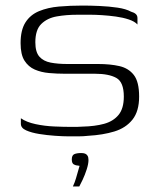

<svg xmlns="http://www.w3.org/2000/svg" viewBox="-20 -484 570 690"><path d="M55 -59Q75 -45 107.5 -38Q140 -31 174.5 -29.5Q209 -28 235 -28Q245 -28 256 -28Q267 -28 277 -29Q321 -30 354 -39Q387 -48 406 -71Q425 -94 425 -137Q425 -189 398 -204Q371 -219 321 -219Q305 -219 288 -219Q271 -219 252 -219Q233 -219 212 -219Q185 -219 156.5 -221.5Q128 -224 105 -234Q82 -244 68 -266Q54 -288 54 -329Q54 -376 71.5 -403.5Q89 -431 120.5 -444Q152 -457 192 -460.5Q232 -464 277 -464Q304 -464 338 -462.5Q372 -461 402.5 -456.5Q433 -452 451 -442Q462 -439 468 -433.5Q474 -428 474 -419Q474 -416 474 -411.5Q474 -407 474 -403Q474 -399 474 -396Q464 -407 443 -414Q422 -421 396.5 -424.5Q371 -428 347 -429.5Q323 -431 308 -431H257Q218 -431 184 -425Q150 -419 128.5 -398Q107 -377 107 -332Q107 -297 121.5 -280.5Q136 -264 162 -259Q188 -254 222 -254Q256 -254 283.5 -254Q311 -254 333 -254Q376 -254 409 -246.5Q442 -239 461 -214.5Q480 -190 480 -137Q480 -84 456 -54Q432 -24 391 -11.5Q350 1 297 4Q280 6 262.5 6Q245 6 226 6Q207 6 178 4Q149 2 121 -2.5Q93 -7 74 -15.5Q55 -24 55 -39ZM242 186Q249 171 253 157Q257 143 260.5 131Q264 119 266 112Q264 112 263 111.5Q262 111 260 111Q253 111 245.5 107Q238 103 238 89Q238 74 247 70Q256 66 272 66Q280 66 285.5 68Q291 70 294.5 75.5Q298 81 298 91Q298 105 291.5 125Q285 145 277 162Q269 179 265 186Z"/></svg>

Font: Genos Thin Light
Style: Regular
Weight: 300
Version: Version 1.010